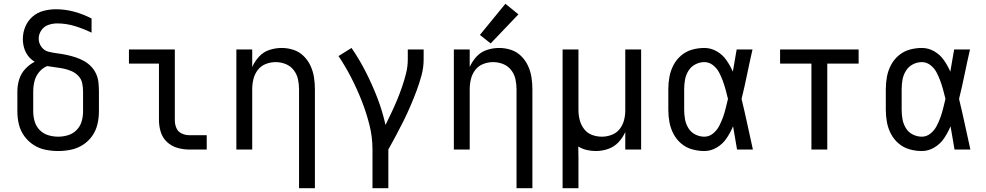

<svg xmlns="http://www.w3.org/2000/svg" viewBox="-20 -792 5224 1017"><path d="M288 8Q322 8 356 1Q390 -6 419.5 -25Q449 -44 468.5 -72Q488 -100 496 -133.5Q504 -167 504 -202V-307Q504 -331 501.5 -355Q499 -379 489 -401Q479 -423 462 -440.5Q445 -458 424 -469.5Q403 -481 380 -488.5Q357 -496 333.5 -501Q310 -506 286.5 -509Q263 -512 239 -517.5Q215 -523 200 -543Q185 -563 185 -587Q185 -611 199 -631.5Q213 -652 236 -660Q259 -668 283 -668Q330 -668 376 -654Q422 -640 465 -619V-694Q421 -717 373 -730Q325 -743 276 -743Q243 -743 210.5 -734.5Q178 -726 152.5 -704Q127 -682 114 -650.5Q101 -619 101 -586Q101 -562 107.5 -539Q114 -516 128.5 -496.5Q143 -477 164 -465Q135 -450 113 -426Q91 -402 81.5 -371Q72 -340 72 -307V-202Q72 -167 80 -133.5Q88 -100 108 -72Q128 -44 157 -25Q186 -6 220 1Q254 8 288 8ZM288 -68Q261 -68 235 -76Q209 -84 190 -103.5Q171 -123 163.5 -149Q156 -175 156 -202V-307Q156 -335 162.5 -361.5Q169 -388 187 -410Q205 -432 230 -442Q252 -438 273.5 -435.5Q295 -433 317 -428.5Q339 -424 359.5 -415Q380 -406 395.5 -389.5Q411 -373 415.5 -351Q420 -329 420 -307V-202Q420 -175 412.5 -149Q405 -123 386 -103.5Q367 -84 341 -76Q315 -68 288 -68Z M981 0H1075V-76H981Q961 -76 941.5 -85.5Q922 -95 914 -114.5Q906 -134 906 -155V-530H663V-455H822V-155Q822 -124 831.5 -93Q841 -62 864.5 -40Q888 -18 919 -9Q950 0 981 0Z M1564 205H1648V-320Q1648 -352 1643 -383.5Q1638 -415 1624.5 -444Q1611 -473 1588 -495.5Q1565 -518 1534.5 -528Q1504 -538 1472 -538Q1439 -538 1407 -527.5Q1375 -517 1352 -492Q1329 -467 1316 -437V-530H1232V0H1316V-320Q1316 -347 1322.5 -373.5Q1329 -400 1345.5 -421.5Q1362 -443 1387.5 -453Q1413 -463 1440 -463Q1467 -463 1492.5 -453Q1518 -443 1535 -421.5Q1552 -400 1558 -373.5Q1564 -347 1564 -320Z M1953 205H2037V0Q2058 -38 2078.5 -76Q2099 -114 2118 -152.5Q2137 -191 2154 -230.5Q2171 -270 2186 -310Q2201 -350 2212.5 -392Q2224 -434 2224 -477V-530H2140V-477Q2140 -440 2131 -404Q2122 -368 2110 -333Q2098 -298 2084 -264Q2070 -230 2054 -196.5Q2038 -163 2022 -130Q2006 -203 1979 -273Q1952 -343 1918 -410Q1884 -477 1842 -538L1773 -495Q1810 -440 1840.5 -380.5Q1871 -321 1895.5 -259Q1920 -197 1936.5 -132Q1953 -67 1953 0Z M2716 205H2800V-320Q2800 -352 2795 -383.5Q2790 -415 2776.5 -444Q2763 -473 2740 -495.5Q2717 -518 2686.5 -528Q2656 -538 2624 -538Q2591 -538 2559 -527.5Q2527 -517 2504 -492Q2481 -467 2468 -437V-530H2384V0H2468V-320Q2468 -347 2474.5 -373.5Q2481 -400 2497.5 -421.5Q2514 -443 2539.5 -453Q2565 -463 2592 -463Q2619 -463 2644.5 -453Q2670 -443 2687 -421.5Q2704 -400 2710 -373.5Q2716 -347 2716 -320ZM2579 -562 2726 -716 2657 -772 2522 -607Z M2960 205H3044V103Q3044 73 3044 43.5Q3044 14 3043 -16Q3064 -3 3088 2.5Q3112 8 3136 8Q3169 8 3201 -3Q3233 -14 3256 -38.5Q3279 -63 3292 -93V0H3376V-530H3292V-206Q3292 -180 3285 -154Q3278 -128 3261.5 -107.5Q3245 -87 3219.5 -77.5Q3194 -68 3168 -68Q3141 -68 3115.5 -77.5Q3090 -87 3073.5 -109Q3057 -131 3050.5 -157Q3044 -183 3044 -210V-530H2960Z M3711 8Q3746 8 3777.5 -11Q3809 -30 3829 -60Q3849 -90 3863 -123Q3873 -60 3884 0H3968Q3953 -67 3938.5 -134.5Q3924 -202 3908 -268Q3924 -333 3937.5 -399Q3951 -465 3966 -530H3882Q3872 -472 3862 -414V-412Q3848 -444 3828 -473Q3808 -502 3777 -520Q3746 -538 3711 -538Q3678 -538 3646 -529Q3614 -520 3588.5 -498.5Q3563 -477 3547.5 -447.5Q3532 -418 3526 -385.5Q3520 -353 3520 -320V-210Q3520 -177 3526 -144.5Q3532 -112 3547.5 -82.5Q3563 -53 3588.5 -31.5Q3614 -10 3646 -1Q3678 8 3711 8ZM3711 -68Q3686 -68 3663 -79.5Q3640 -91 3626.5 -113Q3613 -135 3608.5 -160Q3604 -185 3604 -210V-320Q3604 -345 3608.5 -370Q3613 -395 3626.5 -417Q3640 -439 3663 -451Q3686 -463 3711 -463Q3736 -463 3756.5 -447Q3777 -431 3788.5 -409Q3800 -387 3808.5 -364Q3817 -341 3823.5 -317Q3830 -293 3836 -268Q3830 -244 3824 -219Q3818 -194 3809.5 -170.5Q3801 -147 3789 -124Q3777 -101 3756.5 -84.5Q3736 -68 3711 -68Z M4278 0H4362V-455H4528V-530H4112V-455H4278Z M4863 8Q4898 8 4929.5 -11Q4961 -30 4981 -60Q5001 -90 5015 -123Q5025 -60 5036 0H5120Q5105 -67 5090.5 -134.5Q5076 -202 5060 -268Q5076 -333 5089.5 -399Q5103 -465 5118 -530H5034Q5024 -472 5014 -414V-412Q5000 -444 4980 -473Q4960 -502 4929 -520Q4898 -538 4863 -538Q4830 -538 4798 -529Q4766 -520 4740.5 -498.5Q4715 -477 4699.5 -447.5Q4684 -418 4678 -385.5Q4672 -353 4672 -320V-210Q4672 -177 4678 -144.5Q4684 -112 4699.5 -82.5Q4715 -53 4740.5 -31.5Q4766 -10 4798 -1Q4830 8 4863 8ZM4863 -68Q4838 -68 4815 -79.5Q4792 -91 4778.5 -113Q4765 -135 4760.5 -160Q4756 -185 4756 -210V-320Q4756 -345 4760.5 -370Q4765 -395 4778.5 -417Q4792 -439 4815 -451Q4838 -463 4863 -463Q4888 -463 4908.5 -447Q4929 -431 4940.5 -409Q4952 -387 4960.5 -364Q4969 -341 4975.5 -317Q4982 -293 4988 -268Q4982 -244 4976 -219Q4970 -194 4961.5 -170.5Q4953 -147 4941 -124Q4929 -101 4908.5 -84.5Q4888 -68 4863 -68Z"/></svg>

Font: Iosevka SS01 Extended
Style: Regular
Weight: 400
Width: 7
Monospace: yes
Designer: Belleve Invis
Foundry: Belleve Invis
Version: Version 3.4.7; ttfautohint (v1.8.3)